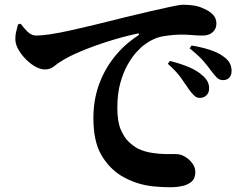

<svg xmlns="http://www.w3.org/2000/svg" viewBox="-20 -761 1040 810"><path d="M822 -348Q810 -348 799.5 -357.5Q789 -367 777 -384Q763 -405 743.5 -432.5Q724 -460 688 -492L697 -504Q740 -493 775.5 -478.5Q811 -464 835 -442Q851 -428 857 -414Q863 -400 862 -386Q862 -370 851 -359Q840 -348 822 -348ZM702 29Q661 29 624.5 25Q588 21 555.5 10Q523 -1 492 -19Q439 -52 406.5 -109Q374 -166 374 -263Q374 -338 397 -402.5Q420 -467 462 -520Q504 -573 561 -610Q568 -615 567 -618Q566 -621 558 -619Q498 -606 436.5 -586.5Q375 -567 323.5 -545.5Q272 -524 242 -505Q226 -496 209 -482Q192 -468 169 -468Q151 -468 130 -479.5Q109 -491 90 -510Q71 -529 58.5 -550.5Q46 -572 45 -591Q44 -611 48.5 -628.5Q53 -646 56 -658L67 -661Q81 -642 97 -626.5Q113 -611 133 -611Q156 -611 192.5 -616.5Q229 -622 276.5 -632.5Q324 -643 382 -657Q440 -671 507 -688Q559 -701 610 -712.5Q661 -724 699.5 -732.5Q738 -741 753 -741Q777 -741 799 -737.5Q821 -734 843 -723Q864 -714 878.5 -699Q893 -684 893 -661Q893 -640 877.5 -625.5Q862 -611 835 -611Q815 -611 791 -613Q767 -615 747 -615Q713 -615 671 -608.5Q629 -602 589 -572Q576 -563 557 -542.5Q538 -522 519.5 -490Q501 -458 488 -412.5Q475 -367 475 -306Q475 -247 490 -213Q505 -179 525 -161Q545 -143 562 -134Q589 -121 621.5 -116Q654 -111 681.5 -111Q709 -111 722 -111Q741 -111 759.5 -100.5Q778 -90 791 -72.5Q804 -55 804 -35Q804 -8 788 5.5Q772 19 748.5 24Q725 29 702 29ZM921 -423Q906 -423 895.5 -433Q885 -443 871 -462Q858 -480 839 -502.5Q820 -525 780 -557L788 -569Q831 -562 866 -550.5Q901 -539 922 -523Q942 -509 949.5 -494Q957 -479 957 -461Q957 -444 947.5 -433.5Q938 -423 921 -423Z"/></svg>

Font: Noto Serif SC ExtraLight ExtraBold
Style: Regular
Weight: 800
Version: Version 2.002-H1;hotconv 1.1.0;makeotfexe 2.6.0